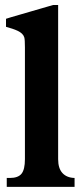

<svg xmlns="http://www.w3.org/2000/svg" viewBox="-20 -728 327 748"><path d="M206.5 -708.5V-107.9Q206.5 -72.3 223.1 -54Q239.7 -35.6 270.5 -34.7V0H6.3V-34.7H18.6Q50.3 -34.7 63.7 -51Q77.1 -67.4 77.1 -107.9V-543.5Q77.1 -573.2 74.7 -582Q72.3 -590.3 65.7 -596.7Q59.1 -603 49.3 -607.7Q39.6 -612.3 27.8 -616.2Q16.1 -620.1 3.4 -623.5V-654.8Q8.8 -656.7 22.9 -660.9Q37.1 -665 55.7 -670.4Q74.2 -675.8 95.2 -681.9Q116.2 -688 134.8 -693.4Q153.3 -698.7 167.5 -702.9Q181.6 -707 187 -708.5Z"/></svg>

Font: XB Niloofar
Style: Bold
Weight: 700
Designer: Behnam
Foundry: Irmug
Version: Version 7.201 2008